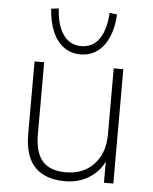

<svg xmlns="http://www.w3.org/2000/svg" viewBox="-53 -784 667 836"><g transform="rotate(5 280.5 -365.5)"><path d="M262 8Q175 8 130 -39Q85 -86 85 -183V-500H127V-187Q127 -106 160 -68.5Q193 -31 262 -31Q339 -31 385 -80.5Q431 -130 431 -212V-500H473V0H432V-122H444Q424 -60 375.5 -26Q327 8 262 8ZM281 -548Q240 -548 208.5 -570.5Q177 -593 159 -635Q141 -677 137 -735L170 -739Q174 -665 203 -624.5Q232 -584 281 -584Q331 -584 359.5 -624.5Q388 -665 392 -739L425 -735Q422 -677 403.5 -635Q385 -593 354 -570.5Q323 -548 281 -548Z"/></g></svg>

Font: Mulish ExtraLight ExtraLight
Style: Regular
Weight: 250
Version: Version 3.603